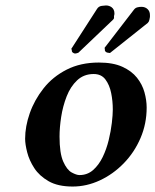

<svg xmlns="http://www.w3.org/2000/svg" viewBox="-20 -673 569 703"><path d="M72 -165Q72 -210 89 -258.5Q106 -307 139.5 -349.5Q173 -392 224 -418Q275 -444 342 -444Q394 -444 428 -428.5Q462 -413 481.5 -388.5Q501 -364 509 -335Q517 -306 517 -279Q517 -220 494.5 -167.5Q472 -115 433 -75Q394 -35 345.5 -12.5Q297 10 246 10Q192 10 158 -9.5Q124 -29 105.5 -57.5Q87 -86 79.5 -115.5Q72 -145 72 -165ZM198 -173Q198 -112 211.5 -81.5Q225 -51 242.5 -41.5Q260 -32 271 -32Q300 -32 321 -50.5Q342 -69 356 -98Q370 -127 378 -160Q386 -193 389.5 -223Q393 -253 393 -272Q393 -303 387 -332.5Q381 -362 366 -382Q351 -402 323 -402Q287 -402 262.5 -379Q238 -356 224 -320Q210 -284 204 -245Q198 -206 198 -173ZM388 -647Q399 -639 399 -624Q399 -619 398 -617Q397 -613 397.5 -609Q398 -605 394 -601L267 -480Q265 -479 261 -478Q257 -477 255 -477Q251 -477 246.5 -480.5Q242 -484 243 -490Q244 -491 242 -492Q240 -493 241 -494L335 -640Q341 -650 352.5 -651.5Q364 -653 368 -653Q379 -653 388 -647ZM521 -639Q529 -631 529 -618V-611Q528 -607 527 -600.5Q526 -594 521 -589L384 -480Q384 -479 381 -479Q380 -479 378.5 -479.5Q377 -480 375 -480Q371 -480 367 -483.5Q363 -487 364 -493Q364 -494 363.5 -495Q363 -496 363 -497V-498L470 -637Q475 -644 482.5 -646Q490 -648 498 -648Q512 -648 521 -639Z"/></svg>

Font: Libertinus Serif SemiBold
Style: Italic
Weight: 600
Italic angle: -11.5°
Designer: Philipp H. Poll, Khaled Hosny
Foundry: Caleb Maclennan
Version: Version 7.051;RELEASE